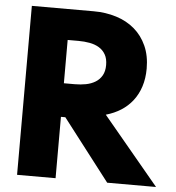

<svg xmlns="http://www.w3.org/2000/svg" viewBox="-53 -799 777 849"><g transform="rotate(5 335.5 -375.0)"><path d="M54.1 0V-750H328.2Q382.7 -750 429.5 -735.2Q476.4 -720.5 510.7 -691.1Q545 -661.8 564.5 -618.4Q584.1 -575 584.1 -517.7Q584.1 -474.1 572.5 -438.2Q560.9 -402.3 539.5 -374.8Q518.2 -347.3 488.4 -328.4Q458.6 -309.5 421.8 -299.1L670.9 0H454.1L244.5 -272.3H225V0ZM225 -421.4H273.6Q299.1 -421.4 322.7 -425.9Q346.4 -430.5 364.5 -441.6Q382.7 -452.7 393.4 -471.4Q404.1 -490 404.1 -517.7Q404.1 -545.9 393.4 -564.5Q382.7 -583.2 364.5 -594.1Q346.4 -605 322.7 -609.3Q299.1 -613.6 273.6 -613.6H225Z"/></g></svg>

Font: Spartan ExtBd
Style: Regular
Weight: 800
Designer: Matt Bailey, Mirko Velimirovic
Foundry: Matt Bailey
Version: Version 1.005